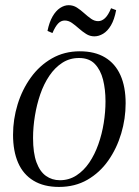

<svg xmlns="http://www.w3.org/2000/svg" viewBox="-20 -728 547 758"><path d="M295 -525.5Q354.5 -525.5 394.8 -501.2Q435 -477 455.5 -431.2Q476 -385.5 476 -320Q476 -259.5 458.5 -200.8Q441 -142 407.5 -94.2Q374 -46.5 325 -18.2Q276 10 213 10Q153 10 112.2 -14.8Q71.5 -39.5 51.5 -85.5Q31.5 -131.5 31.5 -196Q31.5 -257 49.5 -315.8Q67.5 -374.5 101.8 -422Q136 -469.5 185 -497.5Q234 -525.5 295 -525.5ZM292 -499Q255 -499 225.8 -480Q196.5 -461 174.8 -428.8Q153 -396.5 139 -355.8Q125 -315 117.8 -270.5Q110.5 -226 110.5 -183Q110.5 -124 124 -87.2Q137.5 -50.5 161.5 -33.5Q185.5 -16.5 216.5 -16.5Q252.5 -16.5 281.8 -35.5Q311 -54.5 332.5 -86.2Q354 -118 368.2 -158.2Q382.5 -198.5 389.5 -242.2Q396.5 -286 396.5 -328Q396.5 -375 386.8 -413.5Q377 -452 354.5 -475.5Q332 -499 292 -499ZM167.5 -606Q174.5 -640.5 187.5 -663Q200.5 -685.5 217.2 -696.5Q234 -707.5 251 -707.5Q269 -707.5 283.8 -698Q298.5 -688.5 312.2 -676Q326 -663.5 339.5 -654Q353 -644.5 367.5 -644.5Q382 -644.5 394.8 -656.5Q407.5 -668.5 418.5 -695.5L438.5 -688Q431.5 -650.5 418 -627.8Q404.5 -605 387.2 -594.8Q370 -584.5 352.5 -584.5Q335 -584.5 320 -594Q305 -603.5 291.2 -615.8Q277.5 -628 264 -637.5Q250.5 -647 235.5 -647Q221 -647 209.8 -635.5Q198.5 -624 187 -597.5Z"/></svg>

Font: Merriweather 120pt Light
Style: Italic
Weight: 300
Italic angle: -7.8°
Version: Version 2.101